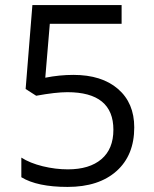

<svg xmlns="http://www.w3.org/2000/svg" viewBox="-20 -734 612 764"><path d="M272 -436Q384.8 -436 449.5 -380.1Q514.2 -324.2 514.2 -227.1Q514.2 -116.2 443.6 -53.2Q373 9.8 249 9.8Q128.4 9.8 64.9 -28.8V-106.9Q99.1 -85 149.9 -72.5Q200.7 -60.1 250 -60.1Q335.9 -60.1 383.5 -100.6Q431.2 -141.1 431.2 -217.8Q431.2 -367.2 248 -367.2Q201.7 -367.2 124 -353L82 -379.9L108.9 -713.9H463.9V-639.2H178.2L160.2 -424.8Q216.3 -436 272 -436Z"/></svg>

Font: Zoram GWebM
Style: Regular
Weight: 400
Foundry: Ascender Corporation
Version: Version 1.000